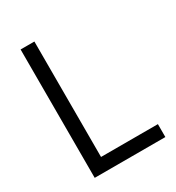

<svg xmlns="http://www.w3.org/2000/svg" viewBox="-178 -855 887 965"><g transform="rotate(-30 265.5 -372.5)"><path d="M498 0V-75H168V-745H88V0Z"/></g></svg>

Font: Plus Jakarta Sans
Style: Regular
Weight: 400
Designer: Gumpita Rahayu
Foundry: Tokotype
Version: Version 2.071;gftools[0.9.30]